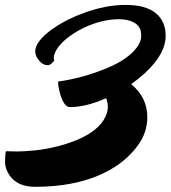

<svg xmlns="http://www.w3.org/2000/svg" viewBox="-28 -692 682 767"><path d="M496.1 -356Q560.5 -302.2 560.5 -224.6Q560.5 -162.1 522 -110.1Q483.4 -58.1 427.7 -23.4Q304.2 54.2 111.8 54.2Q42 54.2 10.3 8.8Q-7.8 -18.1 -7.8 -44.9Q-7.8 -71.8 -4.4 -87.9Q14.2 -86.9 41 -86.9Q67.9 -86.9 112.1 -91.3Q156.2 -95.7 204.8 -108.2Q253.4 -120.6 294.4 -139.6Q378.4 -179.2 397.9 -237.3Q402.8 -250.5 402.8 -266.1Q402.8 -281.7 396 -299.8Q316.4 -264.2 251 -264.2Q230 -264.2 215.3 -307.6Q204.1 -341.3 204.1 -366.2Q304.2 -379.9 402.8 -421.4Q482.4 -455.1 517.6 -501Q536.1 -525.4 536.1 -548.6Q536.1 -571.8 527.8 -583.7Q519.5 -595.7 506.3 -602.5Q481.9 -615.2 448 -615.2Q414.1 -615.2 381.3 -607.4Q348.6 -599.6 318.6 -586.4Q288.6 -573.2 263.2 -556.2Q210.9 -521.5 192.9 -484.4Q187 -471.7 187 -463.6Q187 -455.6 188.5 -450.2Q174.8 -431.6 163.8 -431.6Q152.8 -431.6 144.3 -436.3Q135.7 -440.9 128.9 -449.2Q112.8 -467.8 112.8 -487.1Q112.8 -506.3 128.4 -527.1Q144 -547.9 170.9 -568.4Q197.8 -588.9 233.2 -607.7Q268.6 -626.5 308.1 -640.6Q394.5 -672.4 473.9 -672.4Q553.2 -672.4 593.5 -640.1Q633.8 -607.9 633.8 -548.8Q633.8 -476.6 550.3 -399.4Q525.4 -376.5 496.1 -356Z"/></svg>

Font: Molle
Style: Regular
Weight: 400
Italic angle: -22°
Designer: Elena Albertoni
Foundry: Elena Albertoni
Version: Version 1.001; ttfautohint (v0.92) -l 12 -r 12 -G 200 -x 10 